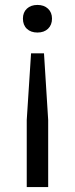

<svg xmlns="http://www.w3.org/2000/svg" viewBox="-20 -569 304 779"><path d="M132 -549Q158.5 -549 174.8 -533.8Q191 -518.5 191 -493.5Q191 -468 175 -452.5Q159 -437 132 -437Q105 -437 89 -452.2Q73 -467.5 73 -493.5Q73 -519 89.2 -534Q105.5 -549 132 -549ZM106 -352.5H158.5L175.5 -82V190H88.5V-82Z"/></svg>

Font: Encode Sans SemiExpanded SemiExpanded
Style: Regular
Weight: 400
Width: 6
Designer: Multiple Designers
Foundry: Impallari Type
Version: Version 3.000; ttfautohint (v1.8.3) -l 8 -r 50 -G 200 -x 14 